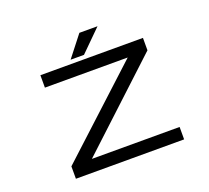

<svg xmlns="http://www.w3.org/2000/svg" viewBox="-143 -1049 1336 1228"><g transform="rotate(-20 525.0 -435.0)"><path d="M401 -727 512.5 -869.5H636L492 -727ZM312 -84.5H909V0H172.5V-84.5L749 -615.5H185.5V-700H883.5V-615.5Z"/></g></svg>

Font: League Mono Extended
Style: Regular
Weight: 400
Width: 9
Designer: Tyler Finck
Foundry: The League of Moveable Type / Tyler Finck
Version: Version 2.210